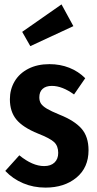

<svg xmlns="http://www.w3.org/2000/svg" viewBox="-20 -838 440 874"><path d="M368 -482 317 -408Q263 -447 216 -447Q189 -447 174 -433.5Q159 -420 159 -395Q159 -378 166.5 -366.5Q174 -355 193 -343.5Q212 -332 251 -316Q319 -289 351 -252.5Q383 -216 383 -154Q383 -75 328 -29.5Q273 16 187 16Q132 16 85 -4Q38 -24 4 -60L68 -131Q128 -82 181 -82Q211 -82 228 -98Q245 -114 245 -142Q245 -173 227 -190.5Q209 -208 153 -230Q84 -258 54.5 -294Q25 -330 25 -386Q25 -431 46.5 -467.5Q68 -504 109 -525Q150 -546 205 -546Q254 -546 295.5 -529.5Q337 -513 368 -482ZM314 -719 118 -628 81 -693 260 -818Z"/></svg>

Font: Fira Sans Compressed SemiBold
Style: Regular
Weight: 600
Width: 1
Designer: bBox Type GmbH & Carrois Corporate GbR & Edenspiekermann AG
Foundry: bBox Type GmbH & Carrois Corporate GbR & Edenspiekermann AG
Version: Version 4.301